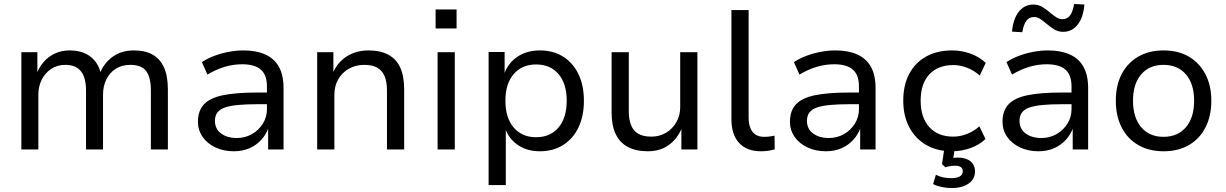

<svg xmlns="http://www.w3.org/2000/svg" viewBox="-20 -756 6202 971"><path d="M88 0V-492H169V-384H166Q179 -418 202.5 -444.5Q226 -471 259 -486Q292 -501 332 -501Q397 -501 437.5 -469.5Q478 -438 490 -384H485Q504 -435 548.5 -468Q593 -501 658 -501Q714 -501 752 -479.5Q790 -458 809.5 -414.5Q829 -371 829 -304V0H743V-299Q743 -363 720 -395.5Q697 -428 639 -428Q596 -428 565 -408Q534 -388 517.5 -354Q501 -320 501 -276V0H415V-299Q415 -363 389.5 -395.5Q364 -428 311 -428Q269 -428 238 -407Q207 -386 190.5 -352Q174 -318 174 -278V0Z M1162 9Q1111 9 1069.5 -10.5Q1028 -30 1004.5 -64Q981 -98 981 -140Q981 -196 1011.5 -228.5Q1042 -261 1108 -274.5Q1174 -288 1279 -288H1344V-229H1282Q1224 -229 1183 -225Q1142 -221 1116.5 -212Q1091 -203 1079 -186.5Q1067 -170 1067 -145Q1067 -104 1098 -81Q1129 -58 1178 -58Q1220 -58 1254.5 -78Q1289 -98 1309.5 -131Q1330 -164 1330 -204V-318Q1330 -377 1299 -404Q1268 -431 1205 -431Q1161 -431 1118 -418.5Q1075 -406 1029 -379L1001 -442Q1030 -461 1065 -474Q1100 -487 1137.5 -494Q1175 -501 1211 -501Q1275 -501 1320.5 -481Q1366 -461 1390 -419Q1414 -377 1414 -310V0H1336V-110H1338Q1326 -76 1301.5 -49Q1277 -22 1242 -6.5Q1207 9 1162 9Z M1584 0V-492H1666V-385H1663Q1686 -441 1734 -471Q1782 -501 1843 -501Q1903 -501 1943.5 -479.5Q1984 -458 2004 -414.5Q2024 -371 2024 -304V0H1937V-300Q1937 -341 1925.5 -369.5Q1914 -398 1889 -413Q1864 -428 1823 -428Q1778 -428 1743.5 -408Q1709 -388 1690 -354Q1671 -320 1671 -277V0Z M2183 -612V-708H2289V-612ZM2193 0V-492H2280V0Z M2451 180V-493H2532V-382H2530Q2550 -438 2597.5 -469.5Q2645 -501 2710 -501Q2778 -501 2828 -469.5Q2878 -438 2905.5 -381Q2933 -324 2933 -246Q2933 -170 2906 -112.5Q2879 -55 2828.5 -23Q2778 9 2710 9Q2646 9 2600 -22Q2554 -53 2535 -106H2538V180ZM2691 -62Q2763 -62 2804.5 -111Q2846 -160 2846 -247Q2846 -333 2804.5 -381.5Q2763 -430 2691 -430Q2620 -430 2578 -381.5Q2536 -333 2536 -247Q2536 -160 2578 -111Q2620 -62 2691 -62Z M3256 9Q3196 9 3155 -13Q3114 -35 3093.5 -78.5Q3073 -122 3073 -187V-492H3160V-191Q3160 -152 3171.5 -123Q3183 -94 3208 -79.5Q3233 -65 3274 -65Q3316 -65 3349 -85Q3382 -105 3401 -139Q3420 -173 3420 -214V-492H3507V0H3426V-110H3429Q3406 -54 3362 -22.5Q3318 9 3256 9Z M3828 9Q3756 9 3717.5 -33.5Q3679 -76 3679 -153V-705H3766V-162Q3766 -130 3775 -108Q3784 -86 3801.5 -75Q3819 -64 3844 -64Q3858 -64 3871 -65.5Q3884 -67 3897 -70L3898 -1Q3881 4 3864.5 6.5Q3848 9 3828 9Z M4156 9Q4105 9 4063.5 -10.5Q4022 -30 3998.5 -64Q3975 -98 3975 -140Q3975 -196 4005.5 -228.5Q4036 -261 4102 -274.5Q4168 -288 4273 -288H4338V-229H4276Q4218 -229 4177 -225Q4136 -221 4110.5 -212Q4085 -203 4073 -186.5Q4061 -170 4061 -145Q4061 -104 4092 -81Q4123 -58 4172 -58Q4214 -58 4248.5 -78Q4283 -98 4303.5 -131Q4324 -164 4324 -204V-318Q4324 -377 4293 -404Q4262 -431 4199 -431Q4155 -431 4112 -418.5Q4069 -406 4023 -379L3995 -442Q4024 -461 4059 -474Q4094 -487 4131.5 -494Q4169 -501 4205 -501Q4269 -501 4314.5 -481Q4360 -461 4384 -419Q4408 -377 4408 -310V0H4330V-110H4332Q4320 -76 4295.5 -49Q4271 -22 4236 -6.5Q4201 9 4156 9Z M4794 9Q4719 9 4664 -23Q4609 -55 4578.5 -112.5Q4548 -170 4548 -247Q4548 -326 4578.5 -383Q4609 -440 4664.5 -470.5Q4720 -501 4795 -501Q4845 -501 4890 -484Q4935 -467 4965 -438L4935 -374Q4906 -400 4870.5 -413.5Q4835 -427 4802 -427Q4724 -427 4680 -380Q4636 -333 4636 -247Q4636 -161 4680 -113Q4724 -65 4801 -65Q4835 -65 4870 -78.5Q4905 -92 4933 -117L4964 -53Q4934 -24 4889 -7.5Q4844 9 4794 9ZM4793 195Q4767 195 4741.5 189.5Q4716 184 4699 175L4713 128Q4732 137 4749.5 141Q4767 145 4792 145Q4818 145 4833.5 136.5Q4849 128 4849 110Q4849 96 4839 89Q4829 82 4810 82Q4800 82 4788 83.5Q4776 85 4761 90L4744 74L4758 -20H4811L4799 57L4774 48Q4785 45 4799 43Q4813 41 4825 41Q4849 41 4868.5 48.5Q4888 56 4899.5 72Q4911 88 4911 111Q4911 137 4896 156Q4881 175 4854.5 185Q4828 195 4793 195Z M5231 9Q5180 9 5138.5 -10.5Q5097 -30 5073.5 -64Q5050 -98 5050 -140Q5050 -196 5080.5 -228.5Q5111 -261 5177 -274.5Q5243 -288 5348 -288H5413V-229H5351Q5293 -229 5252 -225Q5211 -221 5185.5 -212Q5160 -203 5148 -186.5Q5136 -170 5136 -145Q5136 -104 5167 -81Q5198 -58 5247 -58Q5289 -58 5323.5 -78Q5358 -98 5378.5 -131Q5399 -164 5399 -204V-318Q5399 -377 5368 -404Q5337 -431 5274 -431Q5230 -431 5187 -418.5Q5144 -406 5098 -379L5070 -442Q5099 -461 5134 -474Q5169 -487 5206.5 -494Q5244 -501 5280 -501Q5344 -501 5389.5 -481Q5435 -461 5459 -419Q5483 -377 5483 -310V0H5405V-110H5407Q5395 -76 5370.5 -49Q5346 -22 5311 -6.5Q5276 9 5231 9ZM5150 -593 5098 -596Q5104 -661 5132.5 -697Q5161 -733 5206 -733Q5231 -733 5250.5 -721.5Q5270 -710 5292 -691Q5310 -676 5324 -667.5Q5338 -659 5352 -659Q5378 -659 5392 -678.5Q5406 -698 5412 -736L5464 -733Q5459 -668 5430 -631.5Q5401 -595 5357 -595Q5332 -595 5312 -607Q5292 -619 5270 -638Q5252 -653 5238.5 -661.5Q5225 -670 5210 -670Q5185 -670 5170.5 -650.5Q5156 -631 5150 -593Z M5865 9Q5791 9 5736.5 -22.5Q5682 -54 5652.5 -111.5Q5623 -169 5623 -247Q5623 -324 5652.5 -381Q5682 -438 5736.5 -469.5Q5791 -501 5864 -501Q5939 -501 5992.5 -469.5Q6046 -438 6076 -381Q6106 -324 6106 -247Q6106 -169 6076.5 -111.5Q6047 -54 5993 -22.5Q5939 9 5865 9ZM5864 -64Q5936 -64 5977.5 -112.5Q6019 -161 6019 -247Q6019 -332 5977.5 -380Q5936 -428 5864 -428Q5793 -428 5751.5 -380Q5710 -332 5710 -247Q5710 -161 5751.5 -112.5Q5793 -64 5864 -64Z"/></svg>

Font: Nunito Sans 9pt
Style: Regular
Weight: 400
Version: Version 3.101;gftools[0.9.27]